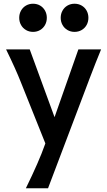

<svg xmlns="http://www.w3.org/2000/svg" viewBox="-20 -760 568 1019"><path d="M269.5 -138.2 396 -498H516.6Q491.2 -437 454.1 -339.8Q452.6 -335 448.7 -325.2L234.9 239.3H117.2Q186.5 98.1 218.3 7.8L220.7 1L90.3 -324.7Q64.5 -390.6 12.2 -498H137.7ZM375.5 -740.2Q396.5 -740.2 413.3 -730.5Q430.2 -720.7 439.7 -703.6Q449.2 -686.5 449.2 -665.5Q449.2 -644.5 439.7 -627.4Q430.2 -610.4 413.3 -600.6Q396.5 -590.8 375.5 -590.8Q355 -590.8 338.1 -600.6Q321.3 -610.4 311.8 -627.4Q302.2 -644.5 302.2 -665.5Q302.2 -686.5 311.8 -703.6Q321.3 -720.7 338.1 -730.5Q355 -740.2 375.5 -740.2ZM155.3 -740.2Q176.3 -740.2 192.9 -730.5Q209.5 -720.7 219 -703.6Q228.5 -686.5 228.5 -665.5Q228.5 -644.5 219 -627.4Q209.5 -610.4 192.9 -600.6Q176.3 -590.8 155.3 -590.8Q134.8 -590.8 117.9 -600.6Q101.1 -610.4 91.6 -627.4Q82 -644.5 82 -665.5Q82 -686.5 91.6 -703.6Q101.1 -720.7 117.9 -730.5Q134.8 -740.2 155.3 -740.2Z"/></svg>

Font: Lesson One Medium
Style: Regular
Weight: 500
Designer: But Ko, Victor Gaultney, Annie Olsen, Julie Remington, Don Collingsworth, Eric Hays, Becca Hirsbrunner
Version: Version 1.100